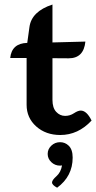

<svg xmlns="http://www.w3.org/2000/svg" viewBox="-20 -600 433 863"><path d="M251 6.8Q186 6.8 142.8 -31.7Q99.6 -70.3 99.6 -128.9V-339.4H25.9Q32.7 -405.3 102.5 -407.2L112.3 -478Q121.6 -548.8 215.8 -579.6V-409.2L363.8 -413.1Q356.4 -337.9 288.6 -337.9L215.8 -338.4V-150.9Q215.8 -115.2 232.7 -97.2Q249.5 -79.1 272.9 -79.1Q294.4 -79.1 312.5 -91.1Q330.6 -103 342.8 -103Q369.6 -103 391.6 -58.1Q331.1 6.8 251 6.8ZM236.8 243.7Q213.9 231.4 213.9 220.2Q213.9 209.5 233.6 192.1Q253.4 174.8 258.8 143.6Q254.4 144.5 250 144.5Q227.1 144.5 210.7 128.9Q194.3 113.3 194.3 91.8Q194.3 70.3 210.7 54.7Q227.1 39.1 250 39.1Q272.5 39.1 288.6 54.7Q306.6 71.8 306.6 108.4Q306.6 192.4 236.8 243.7Z"/></svg>

Font: Bainsley
Style: Bold
Weight: 700
Designer: Paul James MIller
Foundry: High-Logic / Made with FontCreator
Version: Version 1.411;March 28, 2021;FontCreator 13.0.0.2683 64-bit